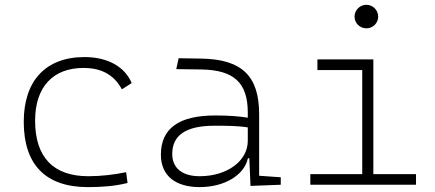

<svg xmlns="http://www.w3.org/2000/svg" viewBox="-20 -763 1798 793"><path d="M342.8 9.8C396.5 9.8 453.6 6.3 506.8 -7.3L501 -51.8C450.7 -41.5 397.9 -35.2 344.7 -35.2C200.2 -35.2 125 -113.8 125 -264.6C125 -403.8 198.7 -482.4 325.2 -482.4C390.6 -482.4 448.2 -460 483.4 -394L523.9 -419.9C495.1 -488.3 423.8 -527.3 329.1 -527.3C168 -527.3 78.1 -428.7 78.1 -259.8C78.1 -82.5 168.9 9.8 342.8 9.8Z M1014.6 4.9 1139.6 0V-30.8L1050.3 -37.1V-291.5C1050.3 -449.7 978.5 -518.6 810.5 -521L717.8 -522.5L708 -477.5L810.5 -476.1C945.8 -474.1 1003.4 -421.9 1003.4 -297.9V-276.9C967.3 -283.2 918.9 -286.1 868.2 -286.1C718.8 -286.1 644.5 -232.4 644.5 -124C644.5 -39.1 702.6 9.8 804.7 9.8C908.7 9.8 989.7 -41 1003.9 -109.4H1009.8ZM1003.4 -236.8V-181.2C1003.4 -98.1 918 -35.2 804.7 -35.2C732.9 -35.2 691.4 -68.4 691.4 -127.4C691.4 -205.1 749 -243.7 865.7 -243.7C910.2 -243.7 962.4 -243.7 1003.4 -236.8Z M1261.7 0H1698.2V-43.9H1522V-517.6H1291V-473.6H1476.1V-43.9H1261.7ZM1493.2 -646C1520 -646 1542 -667.5 1542 -694.3C1542 -721.2 1520 -743.2 1493.2 -743.2C1466.3 -743.2 1444.3 -721.2 1444.3 -694.3C1444.3 -667.5 1466.3 -646 1493.2 -646Z"/></svg>

Font: Cascadia Mono PL ExtraLight
Style: Regular
Weight: 200
Monospace: yes
Designer: Aaron Bell
Foundry: Saja Typeworks
Version: Version 2404.023